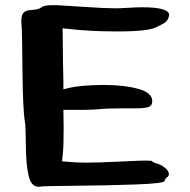

<svg xmlns="http://www.w3.org/2000/svg" viewBox="-20 -717 733 739"><path d="M62 -635Q62 -659 71 -668.5Q80 -678 106 -679Q131 -681 140 -689Q149 -697 181 -697H200Q225 -696 304.5 -690.5Q384 -685 423 -685Q442 -685 473.5 -687Q505 -689 528 -689Q631 -689 631 -659Q631 -658 630.5 -656.5Q630 -655 630 -654Q627 -642 620.5 -635Q614 -628 601 -622Q588 -616 585 -614Q556 -596 431 -596Q324 -596 242 -606L221 -608L222 -521Q222 -502 222.5 -475Q223 -448 223.5 -429.5Q224 -411 224 -404V-373L235 -376Q288 -390 380 -390Q458 -390 512 -375Q566 -360 566 -328Q566 -310 551.5 -305Q537 -300 500 -300H451Q394 -300 365.5 -297Q337 -294 291 -294H224L225 -227Q225 -154 222 -128L219 -96L246 -94Q273 -91 311 -91Q356 -91 438.5 -95Q521 -99 540 -99Q566 -99 566 -96Q566 -93 585 -87Q599 -84 614.5 -71.5Q630 -59 630 -47Q630 -39 622 -34Q614 -28 614 -21Q614 -11 502 -7Q390 -3 268 -2Q146 -1 137 1Q134 2 129 2Q100 2 90 -41Q80 -84 79.5 -155.5Q79 -227 76 -247Q68 -294 66.5 -442.5Q65 -591 64 -601Q62 -627 62 -635Z"/></svg>

Font: NaniFont Regular
Style: Regular
Weight: 400
Designer: Nanigashitei
Version: Version 1.036